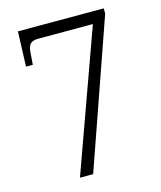

<svg xmlns="http://www.w3.org/2000/svg" viewBox="-108 -793 729 871"><g transform="rotate(-15 256.5 -357.0)"><path d="M159 0 396 -658H140Q114 -658 102.5 -647Q91 -636 89 -605L85 -550H53L59 -714H462V-689L221 0Z"/></g></svg>

Font: Noto Serif Armenian SemiCondensed Light
Style: Regular
Weight: 300
Width: 4
Designer: Monotype Design Team
Foundry: Monotype Imaging Inc.
Version: Version 2.008; ttfautohint (v1.8.4.7-5d5b)